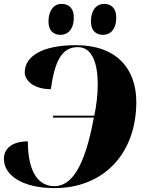

<svg xmlns="http://www.w3.org/2000/svg" viewBox="-21 -956 750 986"><path d="M509 -777C541 -777 576 -800 576 -867C576 -913 550 -936 514 -936C471 -936 446 -900 446 -846C446 -800 470 -777 509 -777ZM290 -777C323 -777 358 -800 358 -867C358 -913 333 -936 295 -936C254 -936 228 -900 228 -846C228 -800 252 -777 290 -777ZM258 10C516 10 679 -172 679 -432C679 -605 576 -724 369 -724C194 -724 106 -666 106 -584C106 -546 148 -498 240 -498C260 -640 295 -714 379 -714C455 -714 481 -625 481 -523C481 -470 474 -412 463 -362H253L250 -352H461C413 -92 344 0 258 0C183 0 122 -62 122 -230C45 -230 -1 -196 -1 -140C-1 -54 98 10 258 10Z"/></svg>

Font: Noto Serif Display Black
Style: Italic
Weight: 900
Italic angle: -12°
Designer: Monotype Design Team
Foundry: Monotype Imaging Inc.
Version: Version 2.009